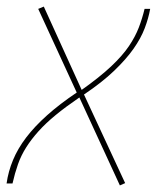

<svg xmlns="http://www.w3.org/2000/svg" viewBox="-33 -557 476 583"><path d="M406 -530H423Q418 -502 406.5 -471.5Q395 -441 372.5 -409Q350 -377 313.5 -342Q277 -307 222 -270L347 -1L331 6L208 -261Q167 -233 136.5 -208Q106 -183 84 -158.5Q62 -134 46.5 -109.5Q31 -85 21.5 -58Q12 -31 5 0H-13Q-8 -36 6.5 -71Q21 -106 46.5 -139.5Q72 -173 110 -207Q148 -241 200 -276L83 -530L100 -537L215 -284Q270 -323 304.5 -355.5Q339 -388 358.5 -417Q378 -446 388.5 -473.5Q399 -501 406 -530Z"/></svg>

Font: Georama ExtraCondensed Thin Thin
Style: Italic
Weight: 250
Italic angle: -9°
Version: Version 1.001